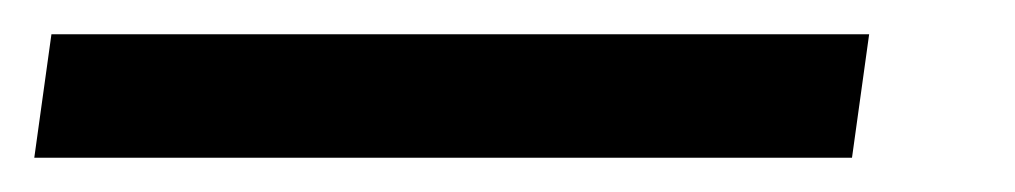

<svg xmlns="http://www.w3.org/2000/svg" viewBox="-57 45 592 112"><path d="M-27 65H450L440 137H-37Z"/></svg>

Font: Fira Sans Book
Style: Italic
Weight: 350
Italic angle: -8°
Designer: bBox Type GmbH & Carrois Corporate GbR & Edenspiekermann AG
Foundry: bBox Type GmbH & Carrois Corporate GbR & Edenspiekermann AG
Version: Version 4.301